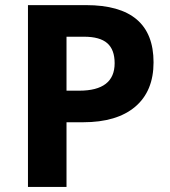

<svg xmlns="http://www.w3.org/2000/svg" viewBox="-20 -734 668 754"><path d="M317.9 -713.9Q583 -713.9 583 -489.3Q583 -376 511 -314.9Q439 -253.9 306.2 -253.9H241.2V0H89.8V-713.9ZM291 -377.9Q430.2 -377.9 430.2 -485.8Q430.2 -539.1 401.1 -564.5Q372.1 -589.8 310.1 -589.8H241.2V-377.9Z"/></svg>

Font: OpenSans-Bold
Style: Bold
Weight: 700
Foundry: Ascender Corporation
Version: Version 1.10